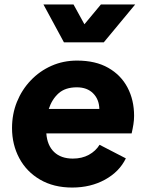

<svg xmlns="http://www.w3.org/2000/svg" viewBox="-20 -830 652 862"><path d="M304 12Q221 12 160 -23.5Q99 -59 66.5 -120Q34 -181 34 -255Q34 -318 56 -372.5Q78 -427 118 -469Q158 -511 211 -534.5Q264 -558 326 -558Q409 -558 466 -525.5Q523 -493 552.5 -437Q582 -381 582 -310Q582 -291 579 -272Q576 -253 571 -231H188Q192 -177 223 -147.5Q254 -118 307 -118Q348 -118 379 -135Q410 -152 427 -180L545 -119Q516 -59 451.5 -23.5Q387 12 304 12ZM325 -438Q273 -438 243 -411Q213 -384 199 -341H426Q425 -384 398 -411Q371 -438 325 -438ZM267 -640 175 -810H310L359 -721L433 -810H587L446 -640Z"/></svg>

Font: Plus Jakarta Sans ExtraBold
Style: Italic
Weight: 800
Italic angle: -8°
Designer: Gumpita Rahayu
Foundry: Tokotype
Version: Version 2.071; ttfautohint (v1.8.4.7-5d5b);gftools[0.9.29]